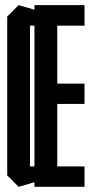

<svg xmlns="http://www.w3.org/2000/svg" viewBox="-20 -720 354 740"><path d="M305.7 -621.1H200.7V-397.9H305.7V-319.3H200.7V-78.6H305.7V0H112.8V-17.6L51.8 0L7.8 -43.9V-656.2L51.8 -700.2L112.8 -682.6V-700.2H305.7ZM112.8 -78.6V-621.1H95.7V-78.6Z"/></svg>

Font: Silence
Style: Regular
Weight: 400
Designer: Lilo Joris
Foundry: Lilo Joris
Version: Version 1.035;Fontself Maker 3.5.7